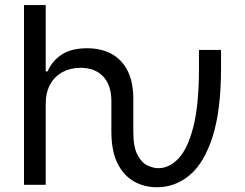

<svg xmlns="http://www.w3.org/2000/svg" viewBox="-20 -748 992 777"><path d="M615.2 9.8Q563.5 9.8 521.5 -14.2Q479.5 -38.1 455.1 -87.9Q430.7 -137.7 430.7 -215.3V-339.4Q430.7 -403.3 397.5 -438.5Q364.3 -473.6 305.7 -473.6Q265.1 -473.6 233.4 -456.5Q201.7 -439.5 183.3 -406.7Q165 -374 165 -327.1V0H77.1V-727.5H165V-459H172.4Q191.9 -502.9 230.7 -527.8Q269.5 -552.7 333 -552.7Q388.7 -552.7 430.7 -530.3Q472.7 -507.8 496.1 -462.2Q519.5 -416.5 519.5 -346.7V-215.3Q519.5 -153.8 536.1 -121.8Q552.7 -89.8 576.4 -78.6Q600.1 -67.4 621.1 -67.4Q665 -67.4 702.4 -106.7Q739.7 -146 762.5 -234.9Q785.2 -323.7 785.2 -472.7V-545.9H874.5V-472.7Q874.5 -302.7 840.8 -196.3Q807.1 -89.8 748.5 -40Q689.9 9.8 615.2 9.8Z"/></svg>

Font: Atlassian Sans
Style: Regular
Weight: 400
Designer: Rasmus Andersson
Foundry: Modifications by Atlassian Pty Ltd, manufactured by rsms
Version: Version 4.001;git-9221beed3